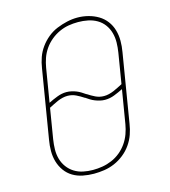

<svg xmlns="http://www.w3.org/2000/svg" viewBox="-112 -835 824 933"><g transform="rotate(-15 300.0 -369.0)"><path d="M246 8Q218 8 190.5 2.5Q163 -3 140.5 -16.5Q118 -30 102.5 -51.5Q87 -73 79.5 -98.5Q72 -124 72 -152Q72 -180 77 -208L134 -553Q138 -580 147 -605.5Q156 -631 172.5 -654Q189 -677 211 -695Q233 -713 258.5 -723.5Q284 -734 310.5 -740Q337 -746 363 -746Q391 -746 418 -739Q445 -732 467.5 -718.5Q490 -705 506 -684Q522 -663 529.5 -637Q537 -611 537 -583Q537 -555 532 -527L475 -182Q471 -155 462 -129.5Q453 -104 437 -81Q421 -58 398.5 -40Q376 -22 350.5 -11Q325 0 298.5 4Q272 8 246 8ZM391 -344Q403 -344 415.5 -347Q428 -350 440 -355Q452 -360 463.5 -366Q475 -372 487 -378L512 -530Q516 -555 516.5 -580Q517 -605 510.5 -628.5Q504 -652 490 -671Q476 -690 455.5 -702Q435 -714 410.5 -719Q386 -724 361 -724Q336 -724 312.5 -720Q289 -716 266 -705.5Q243 -695 223 -678.5Q203 -662 188.5 -641Q174 -620 166 -597Q158 -574 154 -550L126 -381Q148 -392 171.5 -401Q195 -410 218 -410Q231 -410 244 -407Q257 -404 268 -399.5Q279 -395 289.5 -388.5Q300 -382 310 -375Q310 -375 310.5 -375Q311 -375 311 -375Q311 -375 311 -375Q311 -375 311 -375Q311 -375 311 -375Q311 -375 311 -375Q329 -363 348.5 -353.5Q368 -344 391 -344ZM246 -11Q270 -11 294 -15Q318 -19 341.5 -29Q365 -39 385 -55.5Q405 -72 419.5 -93Q434 -114 442.5 -137.5Q451 -161 455 -185L483 -354Q461 -343 438 -334Q415 -325 391 -325Q378 -325 365.5 -328Q353 -331 341.5 -335.5Q330 -340 319.5 -346.5Q309 -353 299 -360Q299 -360 299 -360Q299 -360 299 -360Q299 -360 299 -360Q299 -360 299 -360Q299 -360 299 -360Q299 -360 299 -360H298Q280 -372 260.5 -381.5Q241 -391 218 -391Q206 -391 193.5 -388Q181 -385 169 -380Q157 -375 145.5 -369Q134 -363 122 -357L97 -205Q93 -180 92.5 -155Q92 -130 98.5 -107Q105 -84 119 -65Q133 -46 153 -33.5Q173 -21 197 -16Q221 -11 246 -11Z"/></g></svg>

Font: Iosevka Curly Slab ThExObl
Style: Regular
Weight: 100
Width: 7
Italic angle: -9°
Monospace: yes
Designer: Belleve Invis
Foundry: Belleve Invis
Version: Version 11.1.0; ttfautohint (v1.8.3)